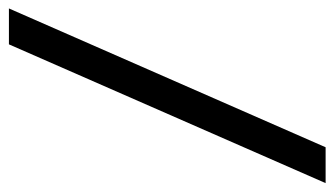

<svg xmlns="http://www.w3.org/2000/svg" viewBox="-238 -566 764 439"><g transform="rotate(90 144.5 -347.0)"><path d="M-55.2 15.1 262.2 -709H344.2L26.9 15.1Z"/></g></svg>

Font: Stardos Stencil
Style: Regular
Weight: 400
Version: Version 1.000